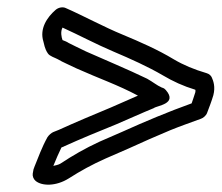

<svg xmlns="http://www.w3.org/2000/svg" viewBox="-20 -586 603 522"><path d="M98 -473C100 -467 101 -454 110 -441C115 -433 130 -429 137 -425C152 -416 168 -410 188 -400C248 -373 301 -355 355 -326C332 -316 305 -304 282 -294C236 -275 184 -253 140 -233L125 -227C120 -225 113 -219 109 -213C94 -186 84 -158 73 -131C73 -129 71 -127 71 -125L69 -114C68 -107 71 -99 77 -94C94 -80 132 -79 167 -101C200 -122 229 -138 267 -155L329 -182C366 -199 407 -217 443 -232C470 -243 496 -252 526 -263C532 -265 540 -271 543 -279C549 -295 555 -310 560 -327C566 -350 560 -366 556 -375C554 -380 549 -385 542 -387C508 -397 479 -409 452 -425C409 -451 361 -472 313 -492C264 -512 207 -543 159 -564C151 -568 139 -566 131 -559C108 -539 87 -508 98 -473ZM150 -511C194 -491 243 -465 288 -446C335 -426 382 -405 423 -381C450 -365 478 -352 511 -342C512 -339 511 -337 511 -335C507 -323 504 -313 501 -305C437 -282 375 -256 313 -228L251 -201C210 -182 179 -164 144 -141C139 -138 130 -136 125 -135C132 -153 140 -170 147 -185L152 -187C153 -187 154 -188 154 -188C198 -208 249 -229 296 -248C329 -262 366 -279 398 -292C406 -299 464 -303 431 -341C426 -347 422 -347 420 -348C419 -348 418 -349 418 -349C408 -353 396 -363 380 -372C324 -399 270 -421 214 -446C192 -457 176 -464 167 -469C161 -473 155 -475 150 -477C147 -485 144 -500 150 -511Z"/></svg>

Font: Hussar Pisanka
Style: OutKur
Weight: 400
Designer: Robert Jablonski
Foundry: Cannot Into Space Fonts
Version: Version 1.070